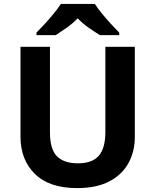

<svg xmlns="http://www.w3.org/2000/svg" viewBox="-20 -954 796 984"><path d="M671 -714V-252Q671 -178 638.5 -118.5Q606 -59 540.5 -24.5Q475 10 375 10Q233 10 159 -62.5Q85 -135 85 -254V-714H236V-277Q236 -189 272 -153Q308 -117 379 -117Q453 -117 486.5 -156Q520 -195 520 -278V-714ZM466 -934Q480 -912 502.5 -884.5Q525 -857 549 -831Q573 -805 591 -787V-774H492Q466 -790 435 -811.5Q404 -833 378 -860Q352 -833 322 -812Q292 -791 266 -774H167V-787Q186 -806 209.5 -831.5Q233 -857 255.5 -884.5Q278 -912 292 -934Z"/></svg>

Font: Noto IKEA Simplified Chinese
Style: Bold
Weight: 700
Designer: Monotype Design Team
Foundry: Monotype Imaging Inc.
Version: Version 1.100